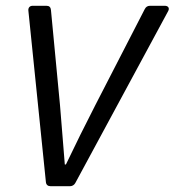

<svg xmlns="http://www.w3.org/2000/svg" viewBox="-20 -644 604 664"><path d="M78.1 -607.4 138.7 -14.6C139.6 -4.9 145.5 0 155.3 0H221.7C229.5 0 236.3 -3.9 240.2 -10.7L561.5 -605.5C567.4 -616.2 561.5 -624 549.8 -624H499C490.2 -624 484.4 -620.1 480.5 -612.3L309.6 -280.3C275.4 -213.9 240.2 -142.6 208 -75.2H204.1C199.2 -144.5 192.4 -212.9 187.5 -280.3L156.2 -609.4C155.3 -619.1 150.4 -624 140.6 -624H92.8C83 -624 77.1 -617.2 78.1 -607.4Z"/></svg>

Font: Ed Sans Neue
Style: Italic
Weight: 400
Italic angle: -11°
Designer: Stephen Hutchings
Version: Version 1.004;PS 001.004;hotconv 1.0.88;makeotf.lib2.5.64775